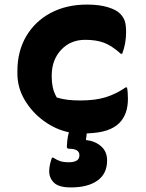

<svg xmlns="http://www.w3.org/2000/svg" viewBox="-20 -572 640 839"><path d="M360 -552Q414 -552 451.5 -540.5Q489 -529 505 -512Q519 -498 525 -481Q531 -464 531 -431Q531 -382 514 -337H508Q469 -372 435 -385Q401 -398 352 -398Q288 -398 247 -354Q206 -310 206 -242V-234Q206 -213 210.5 -191Q215 -169 228 -146Q251 -139 275 -136Q299 -133 332 -133Q396 -133 441.5 -147Q487 -161 529 -190H535Q539 -170 539 -140Q539 -72 501 -34Q481 -14 447.5 -2.5Q414 9 359 11Q358 19 357.5 25Q357 31 356 34V40Q395 44 421.5 67Q448 90 448 129Q448 187 406 217Q364 247 290 247Q237 247 216 226.5Q195 206 195 176Q195 161 198.5 146Q202 131 207 117H213Q228 127 242.5 132Q257 137 282 137Q302 137 314.5 130Q327 123 327 106Q327 78 282 78Q272 78 272 69Q272 62 274 43Q276 24 281 6Q223 -6 171.5 -43.5Q120 -81 88 -135Q56 -189 56 -251V-261Q56 -348 94.5 -413.5Q133 -479 201.5 -515.5Q270 -552 360 -552Z"/></svg>

Font: Recursive Mn Csl St XBd
Style: Regular
Weight: 800
Monospace: yes
Version: Version 1.079;hotconv 1.0.112;makeotfexe 2.5.65598; ttfautoh